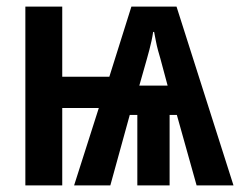

<svg xmlns="http://www.w3.org/2000/svg" viewBox="-20 -563 729 583"><path d="M516 -543 689 0H577L517 -214H495V0H397V-214H374L315 0H205L280 -235H169V0H57V-543H169V-330H312L379 -543ZM445 -466Q443 -452 440 -438.5Q437 -425 433.5 -411.5Q430 -398 426 -384L403 -303H489L467 -385Q464 -395 460 -409.5Q456 -424 453 -440Q450 -456 448 -466Z"/></svg>

Font: Noto Sans Display ExtraCondensed SemiBold
Style: Regular
Weight: 600
Width: 2
Designer: Monotype Design Team
Foundry: Monotype Imaging Inc.
Version: Version 2.003